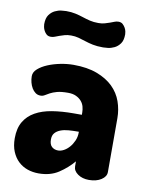

<svg xmlns="http://www.w3.org/2000/svg" viewBox="-82 -767 647 836"><g transform="rotate(10 242.0 -348.5)"><path d="M182 -606Q166 -606 154 -602.5Q142 -599 132 -595.5Q122 -592 113.5 -588.5Q105 -585 96 -585Q84 -585 77 -591Q70 -597 65.5 -605.5Q61 -614 59.5 -622Q58 -630 58 -634Q58 -661 68.5 -675.5Q79 -690 93.5 -697Q108 -704 122 -705.5Q136 -707 143 -707Q166 -707 184 -703Q202 -699 218.5 -693.5Q235 -688 251.5 -684Q268 -680 289 -680Q305 -680 317 -683.5Q329 -687 339 -690.5Q349 -694 357.5 -697.5Q366 -701 375 -701Q387 -701 394 -694.5Q401 -688 405.5 -680Q410 -672 411.5 -664Q413 -656 413 -652Q413 -625 402.5 -610.5Q392 -596 377.5 -589Q363 -582 349 -580.5Q335 -579 328 -579Q301 -579 282 -583Q263 -587 246.5 -592.5Q230 -598 215 -602Q200 -606 182 -606ZM215 -482Q276 -482 319.5 -465.5Q363 -449 390.5 -422Q418 -395 430.5 -359.5Q443 -324 443 -286V-48Q443 -28 421.5 -14Q400 0 367 0Q338 0 318 -14Q298 -28 298 -48V-70Q271 -38 234.5 -14Q198 10 146 10Q120 10 97 2Q74 -6 56.5 -22.5Q39 -39 28.5 -64Q18 -89 18 -123Q18 -167 35 -196Q52 -225 83 -242.5Q114 -260 157 -267Q200 -274 252 -274H288V-284Q288 -297 284.5 -310Q281 -323 272 -333.5Q263 -344 248.5 -351Q234 -358 213 -358Q182 -358 164 -353Q146 -348 134 -341.5Q122 -335 114 -330Q106 -325 96 -325Q83 -325 73.5 -332Q64 -339 57.5 -350Q51 -361 47.5 -374.5Q44 -388 44 -402Q44 -420 60.5 -434.5Q77 -449 102 -459.5Q127 -470 157 -476Q187 -482 215 -482ZM288 -199H284Q263 -199 243 -197.5Q223 -196 207.5 -190Q192 -184 183 -173.5Q174 -163 174 -145Q174 -123 185 -113Q196 -103 213 -103Q225 -103 238 -110Q251 -117 262 -129.5Q273 -142 280.5 -159Q288 -176 288 -195Z"/></g></svg>

Font: AkaAcidDosis
Style: ExtraBold
Weight: 800
Designer: Edgar Tolentino, Pablo Impallari, Igino Marini, Aka-Acid
Foundry: Edgar Tolentino, Pablo Impallari, Igino Marini, Aka-Acid
Version: Version 1.007